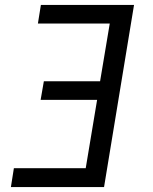

<svg xmlns="http://www.w3.org/2000/svg" viewBox="-20 -755 616 775"><path d="M24 0H400L521 -735H145L133 -660H423L384 -427H157L144 -352H372L326 -76H36Z"/></svg>

Font: Iosevka Sparkle Oblique
Style: Regular
Weight: 400
Italic angle: -9°
Designer: Belleve Invis
Foundry: Belleve Invis
Version: Version 4.5.0; ttfautohint (v1.8.3)